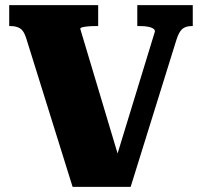

<svg xmlns="http://www.w3.org/2000/svg" viewBox="-20 -730 791 751"><path d="M459 -66 429 -94 586 -607Q586 -614 579 -618.5Q572 -623 559 -625.5Q546 -628 529 -628H517V-710H734V-628H729Q707 -628 693.5 -617Q680 -606 670 -574L491 1H264L82 -582Q73 -610 58.5 -619Q44 -628 21 -628H16V-710H364V-628H351Q334 -628 321 -626.5Q308 -625 301 -623Q294 -621 294 -617Z"/></svg>

Font: Roboto Serif ExtraBold
Style: Regular
Weight: 800
Designer: Greg Gazdowicz
Foundry: Commercial Type
Version: Version 1.008